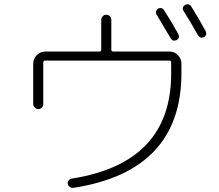

<svg xmlns="http://www.w3.org/2000/svg" viewBox="-20 -860 1040 912"><path d="M137.7 -366.2V-557.6Q137.7 -581.1 154.8 -598.1Q171.9 -615.2 195.3 -615.2H452.1Q460.9 -615.2 460.9 -624V-765.6Q460.9 -775.4 467.8 -782.7Q474.6 -790 484.9 -790Q495.1 -790 502 -783.2Q508.8 -776.4 508.8 -765.6V-624Q508.8 -615.2 517.6 -615.2H785.2Q808.6 -615.2 825.2 -598.1Q841.8 -581.1 841.8 -557.6V-512.7Q841.8 -46.9 329.1 32.2Q319.3 33.2 311.5 27.8Q303.7 22.5 301.8 12.7Q300.8 3.9 306.2 -2.9Q311.5 -9.8 321.3 -11.7Q793 -85.9 793 -509.8V-563.5Q793 -572.3 785.2 -572.3H194.3Q186.5 -572.3 185.5 -563.5V-366.2Q185.5 -356.4 178.7 -349.1Q171.9 -341.8 162.1 -341.8Q152.3 -341.8 145 -349.1Q137.7 -356.4 137.7 -366.2ZM731.4 -819.3Q739.3 -823.2 747.1 -821.3Q754.9 -819.3 759.8 -810.5Q793.9 -757.8 827.1 -698.2Q831.1 -690.4 829.1 -682.1Q827.1 -673.8 819.3 -669.9Q801.8 -661.1 791 -677.7Q763.7 -724.6 723.6 -791Q718.8 -797.9 721.7 -806.6Q724.6 -815.4 731.4 -819.3ZM919.9 -693.4Q886.7 -752.9 851.6 -808.6Q841.8 -825.2 859.4 -836.9Q867.2 -840.8 875.5 -838.9Q883.8 -836.9 888.7 -829.1Q925.8 -769.5 957 -711.9Q960.9 -704.1 959 -696.3Q957 -688.5 949.2 -683.6Q930.7 -675.8 919.9 -693.4Z"/></svg>

Font: Rounded-X Mgen+ 2m light
Style: Regular
Weight: 200
Designer: [Source Han Sans]
Ryoko NISHIZUKA  (kana & ideographs); Paul D. Hunt (Latin, Greek & Cyrillic); Wenlong ZHANG  (bopomofo
Version: Version 1.059.20150602